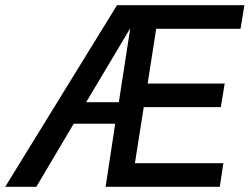

<svg xmlns="http://www.w3.org/2000/svg" viewBox="-60 -720 962 740"><path d="M347 0 384 -243H224L80 0H-40L391 -700H882L867 -609H542L509 -398H806L791 -307H494L460 -91H801L787 0ZM272 -326H398L442 -611Z"/></svg>

Font: Georama ExtraCondensed Thin Medium
Style: Italic
Weight: 500
Italic angle: -9°
Version: Version 1.001